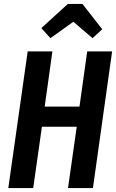

<svg xmlns="http://www.w3.org/2000/svg" viewBox="-20 -951 587 971"><path d="M148 0H22L120 -691H245L206 -412H382L421 -691H547L450 0H324L368 -310H192ZM235 -758 189 -809 323 -931H397L497 -803L448 -758L351 -841Z"/></svg>

Font: Fira Sans Extra Condensed Medium
Style: Italic
Weight: 500
Width: 3
Italic angle: -8°
Designer: Carrois Corporate & Edenspiekermann AG
Foundry: Carrois Corporate GbR & Edenspiekermann AG
Version: Version 4.203